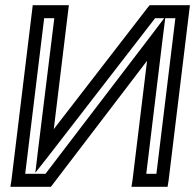

<svg xmlns="http://www.w3.org/2000/svg" viewBox="-20 -694 751 739"><path d="M185 13 546 -460 490 0 486 25H511H600H625L629 0L708 -649L711 -674H686H569H556L547 -663L187 -197L242 -649L245 -674H220H131H106L103 -649L24 0L20 25H45H162H176L185 13ZM616 -624H655L582 -25H543L606 -545L616 -624ZM155 -25H77L150 -624H189L126 -113L116 -29L171 -99L577 -624H612L562 -558L155 -25Z"/></svg>

Font: Gamestation Display Outline
Style: Italic
Weight: 400
Designer: Jonas Hecksher
Foundry: Jonas Hecksher, Playtypeª, e-types AS
Version: Version 1.003